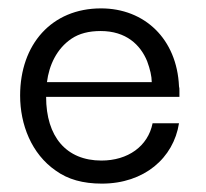

<svg xmlns="http://www.w3.org/2000/svg" viewBox="-20 -428 491 458"><path d="M223 10C324 10 394 -51 407 -134H344C333 -79 285 -45 222 -45C138 -45 90 -102 90 -197H408C408 -201 408 -206 408 -211C408 -216 408 -219 407 -222C402 -335 325 -408 221 -408C103 -408 28 -322 28 -200C28 -131 55 -61 113 -21C142 0 178 10 223 10ZM92 -232C97 -272 115 -312 151 -336C169 -348 192 -354 220 -354C281 -354 315 -321 331 -282C338 -263 342 -246 342 -232Z"/></svg>

Font: OSH Darker Grotesque Medium
Style: Regular
Weight: 500
Designer: Gabriel Lam
Foundry: TypeRant
Version: Version 1.000;Glyphs 3.1.1 (3148)